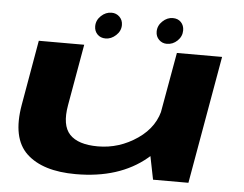

<svg xmlns="http://www.w3.org/2000/svg" viewBox="-52 -806 1113 876"><g transform="rotate(5 504.0 -368.0)"><path d="M679 0H841L944 -585.5H737L654.5 -122ZM312.5 -586H104.5L52.5 -288.5Q25.5 -134 99.5 -64.2Q173.5 5.5 325 5.5Q524 5.5 647.2 -97.2Q770.5 -200 783 -272L693.5 -334.5Q678.5 -243.5 595.5 -186.5Q512.5 -129.5 414.5 -129.5Q324 -129.5 285.2 -170.8Q246.5 -212 263 -305ZM407 -623Q432.5 -623 454.2 -643Q476 -663 476 -690.5Q476 -713 461 -727.8Q446 -742.5 424.5 -742.5Q397.5 -742.5 376.2 -722.2Q355 -702 355 -674.5Q355 -652.5 369.2 -637.8Q383.5 -623 407 -623ZM687.5 -623Q715 -623 735.8 -643Q756.5 -663 756.5 -690.5Q756.5 -713 742.5 -727.8Q728.5 -742.5 705 -742.5Q679 -742.5 657.8 -722.2Q636.5 -702 636.5 -674.5Q636.5 -652.5 651.2 -637.8Q666 -623 687.5 -623Z"/></g></svg>

Font: Anybody ExtraExpanded
Style: Bold Italic
Weight: 700
Width: 8
Italic angle: -10°
Version: Version 1.113;gftools[0.9.25]